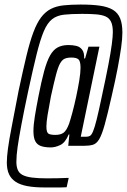

<svg xmlns="http://www.w3.org/2000/svg" viewBox="-20 -716 558 844"><path d="M174 108Q131 108 99.5 102Q68 96 48.5 83Q29 70 19.5 49.5Q10 29 10 -2Q10 -25 15 -63Q20 -101 32 -162Q44 -223 62 -318Q81 -407 96 -469.5Q111 -532 126.5 -573.5Q142 -615 160.5 -639.5Q179 -664 203 -676.5Q227 -689 259.5 -692.5Q292 -696 335 -696Q385 -696 419.5 -691Q454 -686 476 -673Q498 -660 508 -635.5Q518 -611 518 -573Q518 -546 512.5 -507Q507 -468 497 -415.5Q487 -363 471 -294Q453 -214 440.5 -169Q428 -124 416 -104Q404 -84 388 -79.5Q372 -75 347 -75H280L285 -125H282Q267 -89 245 -78.5Q223 -68 203 -68Q177 -68 160 -74Q143 -80 135 -95.5Q127 -111 127 -140Q127 -166 133 -203.5Q139 -241 149 -292Q162 -359 174 -403Q186 -447 200 -472Q214 -497 233.5 -507.5Q253 -518 281 -518Q301 -518 316.5 -514Q332 -510 341.5 -497Q351 -484 350 -459H354L369 -511H417L335 -115H360Q368 -115 375 -118.5Q382 -122 389 -138.5Q396 -155 405 -191Q414 -227 428 -294Q446 -377 456.5 -432Q467 -487 471.5 -521.5Q476 -556 476 -575Q476 -604 468 -620.5Q460 -637 443.5 -644Q427 -651 401.5 -653Q376 -655 341 -655Q293 -655 261.5 -651.5Q230 -648 209 -631.5Q188 -615 172.5 -578.5Q157 -542 141 -477.5Q125 -413 103 -311Q85 -226 74 -167.5Q63 -109 57.5 -70.5Q52 -32 52 -4Q52 16 58 30.5Q64 45 79 53Q94 61 120.5 64.5Q147 68 187 68Q214 68 232.5 67.5Q251 67 263.5 66.5Q276 66 282 66L273 107Q269 107 263.5 107.5Q258 108 247.5 108Q237 108 219.5 108Q202 108 174 108ZM223 -123Q247 -123 260 -133Q273 -143 284 -173Q290 -191 298.5 -222.5Q307 -254 315 -291.5Q323 -329 328.5 -362.5Q334 -396 334 -418Q334 -446 325.5 -454.5Q317 -463 294 -463Q276 -463 264.5 -458Q253 -453 244 -437Q235 -421 226 -386.5Q217 -352 204 -293Q194 -241 189 -209.5Q184 -178 184 -160Q184 -134 193 -128.5Q202 -123 223 -123Z"/></svg>

Font: Saira UltraCondensed Medium
Style: Italic
Weight: 500
Width: 1
Italic angle: -12°
Designer: Hector Gatti with collaboration of the Omnibus-Type team
Foundry: Omnibus-Type
Version: Version 1.101